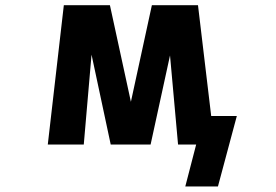

<svg xmlns="http://www.w3.org/2000/svg" viewBox="-20 -543 1040 724"><path d="M473.6 -159.2 552.7 -523.4H726.6L776.4 -105.5H873L801.8 160.2H678.7L719.7 2H700.2H651.4L621.1 -334L547.9 2H397.5L325.2 -336.9L295.9 2H160.2L220.7 -523.4H394.5Z"/></svg>

Font: GenEi Gothic M Regular
Style: Bold
Weight: 700
Designer: o_tamon (Modified); [Source Han Sans]
Ryoko NISHIZUKA  (kana & ideographs); Paul D. Hunt (Latin, Greek & Cyrillic); Wenl
Version: Version 1.1a;Original Version 1.004